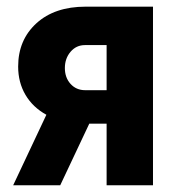

<svg xmlns="http://www.w3.org/2000/svg" viewBox="-20 -548 533 568"><path d="M231.9 -281.2H295.4V-414.6H231.4Q205.6 -414.6 188.7 -394.8Q171.9 -375 171.9 -346.7Q171.9 -318.4 188.7 -299.8Q205.6 -281.2 231.9 -281.2ZM432.6 -528.3V0H295.4V-182.1H244.1L158.2 0H19L117.2 -208.5Q77.1 -230.5 55.4 -267.3Q33.7 -304.2 33.7 -351.1Q33.7 -429.7 87.6 -479Q141.6 -528.3 233.4 -528.3Z"/></svg>

Font: RobotoCondensed-Bold
Style: Bold
Weight: 700
Designer: Google
Version: Version 2.001240; 2014